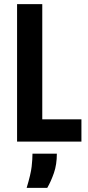

<svg xmlns="http://www.w3.org/2000/svg" viewBox="-20 -680 421 922"><path d="M62 0V-660H183V-107H371V0ZM108 222Q128 156 132 120Q136 84 136 58H253Q253 110 239 150.5Q225 191 207 222Z"/></svg>

Font: Bricolage Grotesque 12pt Condensed SemiBold
Style: Regular
Weight: 600
Width: 3
Designer: Mathieu Triay
Foundry: Atelier Triay
Version: Version 1.001; ttfautohint (v1.8.4.7-5d5b);gftools[0.9.33.de